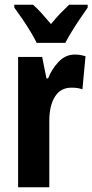

<svg xmlns="http://www.w3.org/2000/svg" viewBox="-20 -786 388 806"><path d="M294 -557Q304 -557 314.5 -555.5Q325 -554 339 -550L326 -411Q308 -418 280 -418Q234 -418 210.5 -380Q187 -342 187 -279V0H56V-547H157L175 -457H182Q197 -496 226 -526.5Q255 -557 294 -557ZM134 -606Q125 -625 108.5 -652.5Q92 -680 73.5 -707Q55 -734 40 -754V-766H119Q136 -751 155 -730Q174 -709 194 -685Q216 -712 233.5 -730Q251 -748 270 -766H348V-754Q334 -734 316 -707.5Q298 -681 281.5 -654Q265 -627 254 -606Z"/></svg>

Font: Noto Sans Lao ExtraCondensed
Style: Bold
Weight: 700
Width: 2
Designer: Monotype Design Team
Foundry: Monotype Imaging Inc.
Version: Version 2.003; ttfautohint (v1.8.4.7-5d5b)